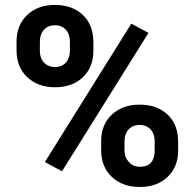

<svg xmlns="http://www.w3.org/2000/svg" viewBox="-20 -741 778 771"><path d="M46.4 -539.6C46.4 -494.1 60.5 -458 89.4 -431.2C117.7 -404.3 154.8 -390.6 201.2 -390.6C247.1 -390.6 284.2 -403.8 312.5 -430.7C340.8 -457.5 355 -492.7 355 -536.6V-571.8C355 -617.7 340.8 -654.3 312.5 -681.2C284.2 -708 246.6 -721.2 200.2 -721.2C154.3 -721.2 117.2 -707.5 88.9 -680.7C60.5 -653.3 46.4 -617.7 46.4 -574.2ZM140.1 -572.3C140.1 -614.7 164.6 -639.6 200.2 -639.6C237.8 -639.6 260.7 -613.3 260.7 -574.2V-538.1C260.7 -497.6 237.8 -471.7 201.2 -471.7C164.6 -471.7 140.1 -497.6 140.1 -536.6ZM386.2 -138.2C386.2 -93.8 400.4 -57.6 428.7 -30.8C457 -3.9 494.6 9.8 541.5 9.8C587.9 9.8 625.5 -3.9 653.3 -30.8C681.2 -57.6 695.3 -92.8 695.3 -136.2V-171.4C695.3 -217.8 681.2 -254.4 652.8 -281.2C624 -307.6 586.9 -320.8 540.5 -320.8C495.1 -320.8 458 -307.6 429.2 -280.8C400.4 -253.9 386.2 -218.3 386.2 -174.3ZM480 -172.9C480 -213.9 503.9 -239.3 540.5 -239.3C577.1 -239.3 601.1 -213.4 601.1 -174.3V-137.2C601.1 -93.3 581.1 -71.3 541.5 -71.3C523.9 -71.3 509.3 -77.6 497.6 -90.3C485.8 -103 480 -118.2 480 -136.2ZM576.2 -608.9 507.3 -646 160.2 -90.3 229 -53.2Z"/></svg>

Font: Shabnam
Style: Bold
Weight: 700
Foundry: DejaVu fonts team - Redesigned by Saber Rastikerdar - Based on Vazir font
Version: Version 5.0.1